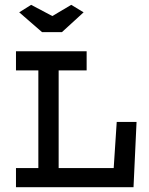

<svg xmlns="http://www.w3.org/2000/svg" viewBox="-20 -784 626 804"><path d="M46.9 -569.3H342.8V-489.3H225.6V-80.1H456.1L468.8 -273.4H551.8L539.1 0H46.9V-80.1H140.6V-489.3H46.9ZM239.3 -649.4H156.2L60.5 -732.4L110.4 -763.7L199.2 -716.8L278.3 -763.7L330.1 -732.4Z"/></svg>

Font: Thabit-Bold
Style: Bold
Weight: 700
Designer: Regenerated by Nadim Shaikli
Foundry: MAK Alagha
Version: 0.01